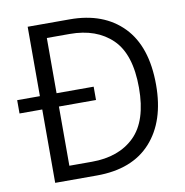

<svg xmlns="http://www.w3.org/2000/svg" viewBox="-86 -808 852 886"><g transform="rotate(-10 339.5 -365.5)"><path d="M0 0ZM101.6 0V-731.4H298.8Q457 -731.4 547.9 -638.2Q638.7 -544.9 638.7 -365.2Q638.7 -194.3 550.8 -97.2Q462.9 0 296.9 0ZM179.7 -66.4H285.2Q412.1 -66.4 485.4 -138.2Q558.6 -210 558.6 -365.2Q558.6 -522.5 485.4 -593.8Q412.1 -665 287.1 -665H179.7ZM-4.9 -343.8V-406.2H353.5V-343.8Z"/></g></svg>

Font: Batunionen A1
Style: Regular
Weight: 400
Designer: HanYang I&C Co.,Ltd.
Foundry: HanYang I&C Co.,Ltd.
Version: Version 2.50; ttfautohint (v1.6)